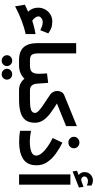

<svg xmlns="http://www.w3.org/2000/svg" viewBox="566 -1494 1137 2309"><g transform="rotate(90 1134.5 -339.5)"><path d="M177.2 -231.9Q177.2 -213.9 192.4 -193.1Q207.5 -172.4 230 -158.7Q264.6 -169.9 289.6 -176.8Q314.5 -183.6 337.6 -188.5Q360.8 -193.4 389.6 -198.2V-80.1Q319.3 -64.9 234.1 -33.2Q148.9 -1.5 56.2 47.4L36.6 -69.8Q56.6 -80.6 77.4 -89.6Q98.1 -98.6 120.6 -108.9Q72.3 -159.7 72.3 -228.5Q72.3 -275.4 93.8 -314.2Q115.2 -353 152.8 -376.5Q190.4 -399.9 238.3 -399.9Q285.2 -399.9 317.6 -387.2Q350.1 -374.5 381.8 -351.6L343.8 -256.3Q319.8 -268.1 294.9 -276.4Q270 -284.7 244.6 -284.7Q220.7 -284.7 199 -269.3Q177.2 -253.9 177.2 -231.9Z M498.5 -687H622.1V-231.9Q622.1 -176.8 638.7 -154.1Q655.3 -131.3 703.6 -131.3H715.3V0H703.6Q597.7 0 548.1 -55.4Q498.5 -110.8 498.5 -222.7Z M695.3 -131.3H769Q824.2 -131.3 845.7 -156.2Q867.2 -181.2 867.2 -231.9Q867.2 -259.3 866 -285.2Q864.7 -311 862.3 -336.4L976.6 -350.1L986.3 -215.3Q988.8 -176.8 1008.1 -154.1Q1027.3 -131.3 1068.4 -131.3H1078.1V0H1067.4Q1017.6 0 983.2 -18.1Q948.7 -36.1 926.8 -65.4Q897.9 -34.2 856.7 -17.1Q815.4 0 769 0H695.3ZM807.1 145.5Q807.1 119.1 826.2 100.8Q845.2 82.5 872.6 82.5Q899.9 82.5 918.7 100.8Q937.5 119.1 937.5 145.5Q937.5 171.9 918.7 190.2Q899.9 208.5 872.6 208.5Q845.2 208.5 826.2 190.2Q807.1 171.9 807.1 145.5ZM644 145.5Q644 119.1 663.3 100.8Q682.6 82.5 709.5 82.5Q736.8 82.5 755.6 100.8Q774.4 119.1 774.4 145.5Q774.4 171.9 755.6 190.2Q736.8 208.5 709.5 208.5Q682.6 208.5 663.3 190.2Q644 171.9 644 145.5Z M1224.6 -455.6Q1288.1 -416.5 1340.6 -377.4Q1393.1 -338.4 1424.6 -293.2Q1456.1 -248 1456.1 -190.9Q1456.1 -117.2 1422.4 -75.4Q1388.7 -33.7 1326.4 -16.8Q1264.2 0 1178.2 0H1060.1V-131.3H1177.7Q1259.3 -131.3 1298.6 -143.6Q1337.9 -155.8 1337.9 -192.9Q1337.9 -211.9 1314.2 -235.1Q1290.5 -258.3 1254.6 -283Q1218.8 -307.6 1180.7 -332Q1142.6 -356.4 1113.3 -377.9Q1094.2 -392.1 1084 -414.1Q1073.7 -436 1073.7 -459.5Q1073.7 -485.8 1086.4 -509.5Q1099.1 -533.2 1124.5 -543.5L1496.6 -695.3V-565.9Z M1625 -659.7Q1625 -687.5 1645.3 -706.8Q1665.5 -726.1 1694.3 -726.1Q1723.1 -726.1 1743.2 -706.8Q1763.2 -687.5 1763.2 -659.7Q1763.2 -631.8 1743.2 -612.5Q1723.1 -593.3 1694.3 -593.3Q1665.5 -593.3 1645.3 -612.5Q1625 -631.8 1625 -659.7ZM1680.2 -129.4Q1725.1 -129.4 1763.9 -136.2Q1802.7 -143.1 1826.9 -159.9Q1851.1 -176.8 1851.1 -207Q1851.1 -237.8 1823.2 -272.2Q1795.4 -306.6 1747.6 -340.8Q1699.7 -375 1639.6 -404.3L1695.8 -521.5Q1768.1 -485.8 1829.8 -440.7Q1891.6 -395.5 1929.7 -338.9Q1967.8 -282.2 1967.8 -211.4Q1967.8 -99.1 1892.6 -50Q1817.4 -1 1687.5 -1Q1649.9 -1 1616.9 -3.9Q1584 -6.8 1552.7 -13.2V-144Q1584.5 -137.7 1619.4 -133.5Q1654.3 -129.4 1680.2 -129.4Z M2085 -716.8Q2068.4 -730.5 2059.1 -746.3Q2049.8 -762.2 2049.8 -789.1Q2049.8 -832.5 2079.8 -860.4Q2109.9 -888.2 2148.4 -888.2Q2168.5 -888.2 2182.4 -883.8Q2196.3 -879.4 2210.9 -871.1L2211.4 -814.9Q2183.6 -829.1 2155.3 -829.1Q2135.7 -829.1 2118.9 -817.4Q2102.1 -805.7 2102.1 -782.7Q2102.5 -769 2115.2 -757.3Q2127.9 -745.6 2153.8 -749Q2154.8 -749 2157.7 -750L2227.1 -775.4L2234.9 -720.2L2042 -644L2033.7 -697.3ZM2201.2 -617.7V-0.5H2077.1V-617.7Z"/></g></svg>

Font: Vazirmatn RD
Style: Bold
Weight: 700
Designer: Saber Rastikerdar
Foundry: Saber Rastikerdar
Version: Version 32.102